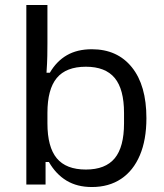

<svg xmlns="http://www.w3.org/2000/svg" viewBox="-20 -742 661 772"><path d="M349.2 10Q290.2 10 247.4 -15.8Q204.7 -41.7 176.6 -90.7H163.2V0H85.9V-722H170.7V-566.6Q170.7 -543.7 170.2 -516.8Q169.7 -489.9 167 -449.5H180.4Q207.2 -495.8 248.8 -519.9Q290.5 -544 349.2 -544Q451.9 -544 510.3 -471.4Q568.7 -398.8 568.7 -266.9Q568.7 -179.6 542.3 -117.6Q516 -55.6 466.9 -22.8Q417.8 10 349.2 10ZM325.3 -60.3Q403.8 -60.3 441.3 -105.6Q478.7 -150.9 478.7 -246.1V-287.9Q478.7 -383.1 441.3 -428.4Q403.8 -473.7 325.3 -473.7Q245.9 -473.7 208.3 -428.4Q170.7 -383.1 170.7 -287.9V-246.1Q170.7 -150.9 208.3 -105.6Q245.9 -60.3 325.3 -60.3Z"/></svg>

Font: Mozilla Text ExtraLight
Style: Regular
Weight: 200
Designer: Studio DRAMA
Foundry: Studio DRAMA
Version: Version 1.000